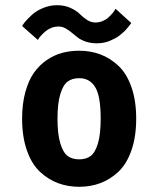

<svg xmlns="http://www.w3.org/2000/svg" viewBox="-20 -707 610 738"><path d="M352 -540.5Q328.5 -540.5 309.2 -547.2Q290 -554 277.8 -563.5Q265.5 -573 254.8 -582.2Q244 -591.5 231.5 -598.2Q219 -605 205 -605Q190.5 -605 177.2 -599.8Q164 -594.5 155 -586.8Q146 -579 139 -571.5Q132 -564 129 -559L125.5 -553.5L65 -607Q68 -613 77 -623.8Q86 -634.5 102.8 -650Q119.5 -665.5 145.5 -676.2Q171.5 -687 199.5 -687Q228.5 -687 251.2 -676.5Q274 -666 286 -653.8Q298 -641.5 313.8 -631Q329.5 -620.5 346.5 -620.5Q361 -620.5 374.2 -626Q387.5 -631.5 396 -639.2Q404.5 -647 411.2 -654.8Q418 -662.5 421 -668L424 -673.5L484.5 -618.5L481 -613.5Q477.5 -608.5 474.2 -604.8Q471 -601 465.2 -594.2Q459.5 -587.5 453.2 -582.2Q447 -577 438.8 -570.2Q430.5 -563.5 421 -558.8Q411.5 -554 400.8 -549.5Q390 -545 377.5 -542.8Q365 -540.5 352 -540.5ZM65 -251Q65 -307.5 77.2 -352.5Q89.5 -397.5 110.2 -427Q131 -456.5 159.5 -476Q188 -495.5 219 -503.8Q250 -512 284.5 -512Q328 -512 365.5 -498Q403 -484 434.8 -454.5Q466.5 -425 485 -372.8Q503.5 -320.5 503.5 -251Q503.5 -181 485 -128.5Q466.5 -76 434.8 -46.5Q403 -17 365.5 -3Q328 11 284.5 11Q241 11 203.2 -3Q165.5 -17 133.8 -46.5Q102 -76 83.5 -128.5Q65 -181 65 -251ZM284.5 -94.5Q311 -94.5 328.5 -107.5Q346 -120.5 356.5 -156Q367 -191.5 367 -251Q367 -337.5 346 -372Q325 -406.5 284.5 -406.5Q257.5 -406.5 240 -393.5Q222.5 -380.5 211.8 -345.2Q201 -310 201 -251Q201 -191.5 211.8 -156Q222.5 -120.5 240 -107.5Q257.5 -94.5 284.5 -94.5Z"/></svg>

Font: League Mono Narrow SemiBold
Style: Regular
Weight: 600
Width: 3
Designer: Tyler Finck
Foundry: The League of Moveable Type / Tyler Finck
Version: Version 2.210